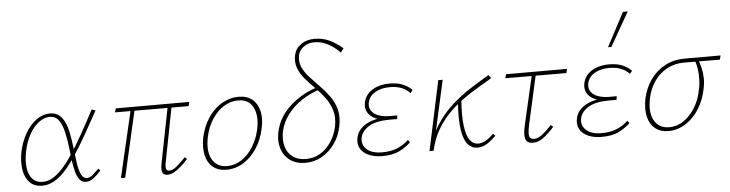

<svg xmlns="http://www.w3.org/2000/svg" viewBox="-45 -913 4261 1120"><g transform="rotate(-5 2085.5 -353.0)"><path d="M163 4Q118 4 91 -23Q64 -50 56 -97Q48 -144 59 -203Q72 -263 99.5 -310.5Q127 -358 165 -385Q203 -412 244 -412Q276 -412 296.5 -396Q317 -380 330 -352Q343 -324 350.5 -286.5Q358 -249 363 -206Q369 -159 374.5 -115.5Q380 -72 392.5 -45Q405 -18 426 -18Q445 -18 462.5 -33.5Q480 -49 497 -66L509 -55Q490 -34 467 -15Q444 4 419 4Q396 4 382 -14.5Q368 -33 360 -63Q352 -93 347.5 -129.5Q343 -166 339 -200Q333 -254 322.5 -297.5Q312 -341 293.5 -366.5Q275 -392 240 -392Q208 -392 176 -367.5Q144 -343 120.5 -300Q97 -257 86 -201Q76 -151 81 -109Q86 -67 108 -42.5Q130 -18 169 -18Q197 -18 225.5 -34Q254 -50 283.5 -82Q313 -114 345 -162Q377 -210 412.5 -273Q448 -336 489 -414L511 -406Q468 -328 431.5 -264Q395 -200 361.5 -150Q328 -100 296.5 -66Q265 -32 232 -14Q199 4 163 4Z M898 4Q883 4 874.5 -3Q866 -10 864.5 -24.5Q863 -39 867 -62L935 -407H958L891 -62Q889 -49 889.5 -39.5Q890 -30 894.5 -24.5Q899 -19 909 -19Q930 -19 953 -39Q976 -59 1006 -89L1018 -78Q996 -53 975 -35Q954 -17 935.5 -6.5Q917 4 898 4ZM624 0 719 -407H742L649 0ZM1054 -384 623 -385 630 -408H1060Z M1242 5Q1194 5 1163 -20.5Q1132 -46 1122 -91Q1112 -136 1123 -194Q1137 -259 1170.5 -309Q1204 -359 1251 -386Q1298 -413 1348 -413Q1398 -413 1428.5 -388Q1459 -363 1469.5 -318.5Q1480 -274 1467 -217Q1454 -154 1421.5 -103.5Q1389 -53 1342.5 -24Q1296 5 1242 5ZM1248 -16Q1294 -16 1333.5 -42.5Q1373 -69 1401 -114.5Q1429 -160 1441 -216Q1457 -292 1432 -342Q1407 -392 1344 -392Q1301 -392 1261.5 -368Q1222 -344 1192.5 -299.5Q1163 -255 1150 -195Q1133 -112 1160.5 -64Q1188 -16 1248 -16Z M1704 5Q1664 5 1633.5 -10Q1603 -25 1584.5 -51.5Q1566 -78 1560 -113.5Q1554 -149 1563 -190Q1571 -226 1587.5 -257.5Q1604 -289 1629 -316Q1654 -343 1684 -365Q1714 -387 1747.5 -403.5Q1781 -420 1816 -430L1823 -414Q1768 -397 1718.5 -364.5Q1669 -332 1635 -287Q1601 -242 1589 -188Q1580 -139 1591 -100.5Q1602 -62 1632.5 -39.5Q1663 -17 1709 -17Q1757 -17 1794.5 -40Q1832 -63 1858 -102.5Q1884 -142 1894 -189Q1905 -243 1892.5 -284.5Q1880 -326 1855 -360Q1830 -394 1799 -424.5Q1768 -455 1742 -485.5Q1716 -516 1703 -550.5Q1690 -585 1699 -628Q1708 -666 1741 -688.5Q1774 -711 1819 -711Q1868 -711 1907.5 -692Q1947 -673 1984 -641L1966 -618Q1945 -640 1921.5 -656Q1898 -672 1872 -681.5Q1846 -691 1815 -691Q1779 -691 1753.5 -671.5Q1728 -652 1722 -626Q1714 -587 1728 -555Q1742 -523 1769 -493.5Q1796 -464 1826 -433.5Q1856 -403 1882 -367.5Q1908 -332 1919.5 -288.5Q1931 -245 1919 -188Q1908 -133 1877 -89.5Q1846 -46 1802 -20.5Q1758 5 1704 5Z M2154 5Q2109 5 2075 -10Q2041 -25 2026 -53Q2011 -81 2020 -118Q2031 -165 2081 -192.5Q2131 -220 2215 -220L2213 -204Q2167 -204 2134 -218.5Q2101 -233 2087 -259Q2073 -285 2081 -319Q2088 -348 2108.5 -369Q2129 -390 2161 -401.5Q2193 -413 2234 -413Q2278 -413 2310.5 -399.5Q2343 -386 2364 -364L2350 -347Q2331 -368 2302 -380Q2273 -392 2233 -392Q2181 -392 2146 -371Q2111 -350 2103 -314Q2097 -285 2111 -264.5Q2125 -244 2153.5 -234Q2182 -224 2218 -224H2262L2259 -203H2215Q2137 -203 2095 -178Q2053 -153 2044 -115Q2035 -73 2065 -45Q2095 -17 2156 -17Q2210 -17 2248 -34Q2286 -51 2311 -76L2322 -61Q2295 -35 2256 -15Q2217 5 2154 5Z M2440 0Q2458 -87 2499.5 -151Q2541 -215 2595 -263Q2649 -311 2706 -347Q2763 -383 2812 -412L2827 -393Q2791 -371 2747 -345.5Q2703 -320 2658 -288Q2613 -256 2572 -214.5Q2531 -173 2500.5 -120.5Q2470 -68 2455 0ZM2431 0 2518 -408H2544L2453 0ZM2711 4Q2678 4 2655 -23Q2632 -50 2623 -110Q2614 -170 2621 -270L2642 -285Q2635 -185 2643 -127Q2651 -69 2670.5 -44Q2690 -19 2717 -19Q2739 -19 2757.5 -29Q2776 -39 2789.5 -50.5Q2803 -62 2809 -68L2821 -56Q2798 -32 2770.5 -14Q2743 4 2711 4Z M3038 4Q3019 4 3008 -3Q2997 -10 2993 -23.5Q2989 -37 2990.5 -56.5Q2992 -76 2998 -102L3068 -407H3091L3023 -102Q3016 -70 3016 -51.5Q3016 -33 3023.5 -25.5Q3031 -18 3044 -18Q3069 -18 3094.5 -38.5Q3120 -59 3149 -90L3162 -78Q3129 -41 3099 -18.5Q3069 4 3038 4ZM2909 -385 2915 -408H3272L3266 -384Z M3439 5Q3394 5 3360 -10Q3326 -25 3311 -53Q3296 -81 3305 -118Q3316 -165 3366 -192.5Q3416 -220 3500 -220L3498 -204Q3452 -204 3419 -218.5Q3386 -233 3372 -259Q3358 -285 3366 -319Q3373 -348 3393.5 -369Q3414 -390 3446 -401.5Q3478 -413 3519 -413Q3563 -413 3595.5 -399.5Q3628 -386 3649 -364L3635 -347Q3616 -368 3587 -380Q3558 -392 3518 -392Q3466 -392 3431 -371Q3396 -350 3388 -314Q3382 -285 3396 -264.5Q3410 -244 3438.5 -234Q3467 -224 3503 -224H3547L3544 -203H3500Q3422 -203 3380 -178Q3338 -153 3329 -115Q3320 -73 3350 -45Q3380 -17 3441 -17Q3495 -17 3533 -34Q3571 -51 3596 -76L3607 -61Q3580 -35 3541 -15Q3502 5 3439 5ZM3521 -513 3626 -711H3654L3541 -513Z M3831 5Q3783 5 3752 -20.5Q3721 -46 3711 -91Q3701 -136 3712 -194Q3726 -258 3760.5 -306Q3795 -354 3846 -381Q3897 -408 3959 -408H4171L4165 -384Q4102 -384 4044.5 -384.5Q3987 -385 3954 -385Q3900 -385 3856 -361.5Q3812 -338 3781.5 -295.5Q3751 -253 3739 -195Q3722 -113 3749.5 -65Q3777 -17 3837 -17Q3883 -17 3921.5 -43.5Q3960 -70 3988 -115Q4016 -160 4027 -216Q4033 -240 4034.5 -265Q4036 -290 4034.5 -313Q4033 -336 4029 -356.5Q4025 -377 4019 -392L4037 -398Q4047 -376 4054 -347.5Q4061 -319 4062 -285.5Q4063 -252 4053 -212Q4043 -167 4022.5 -127.5Q4002 -88 3972.5 -58.5Q3943 -29 3907 -12Q3871 5 3831 5Z"/></g></svg>

Font: Ysabeau Infant Thin
Style: Italic
Weight: 250
Italic angle: -12°
Designer: Christian Thalmann (Catharsis Fonts)
Version: Version 2.001;gftools[0.9.30]; featfreeze: ss01,ss02,lnum